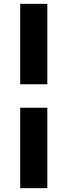

<svg xmlns="http://www.w3.org/2000/svg" viewBox="-20 -810 351 998"><path d="M226 -790V-372H85V-790ZM226 -250V168H85V-250Z"/></svg>

Font: Prodigy Sans
Style: Bold
Weight: 700
Designer: Wei Huang
Foundry: Wei Huang
Version: Version 1.003; ttfautohint (v1.8.3)